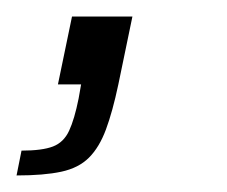

<svg xmlns="http://www.w3.org/2000/svg" viewBox="-52 -102 274 232"><path d="M-32 110 -26 80Q-1 80 12 75Q25 70 31.5 56Q38 42 43 17L46 0H18L35 -82H108L91 0Q84 33 76 54.5Q68 76 55.5 88.5Q43 101 22 105.5Q1 110 -32 110Z"/></svg>

Font: Saira Thin Light
Style: Italic
Weight: 300
Italic angle: -12°
Version: Version 1.101